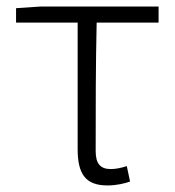

<svg xmlns="http://www.w3.org/2000/svg" viewBox="-20 -553 533 586"><path d="M308 13C335 13 361 7 377 1L367 -46C352 -41 334 -37 318 -37C286 -37 272 -54 272 -92C272 -220 272 -350 275 -484H464V-533H103L29 -528V-484H217V-98C217 -22 241 13 308 13Z"/></svg>

Font: Noto Sans JP Light
Style: Regular
Weight: 300
Designer: Ryoko NISHIZUKA (kana & ideographs); Paul D. Hunt (Latin, Greek & Cyrillic); Wenlong ZHANG (bopomofo); Sandoll Communica
Foundry: Adobe Systems Incorporated
Version: Version 1.004;PS 1.004;hotconv 1.0.82;makeotf.lib2.5.63406